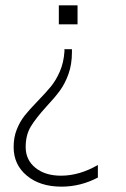

<svg xmlns="http://www.w3.org/2000/svg" viewBox="-20 -509 473 718"><path d="M200 -418V-489H270V-418ZM31 41Q31 4 43 -25.5Q55 -55 72 -76.5Q89 -98 120 -130Q151 -162 170 -185Q189 -208 203.5 -241Q218 -274 221 -316V-325H249V-314Q249 -268 236 -232Q223 -196 204 -170Q185 -144 154 -111Q114 -67 95 -35.5Q76 -4 76 41Q76 89 112.5 118.5Q149 148 208 148Q277 148 346 108V155Q281 189 210 189Q130 189 80.5 148Q31 107 31 41Z"/></svg>

Font: MuliDisplayVN ExtraLight
Style: Regular
Weight: 200
Designer: Vernon Adams
Foundry: Vernon Adams
Version: Version 2.100